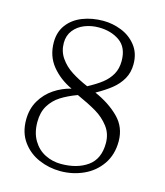

<svg xmlns="http://www.w3.org/2000/svg" viewBox="-109 -795 762 889"><g transform="rotate(15 272.0 -350.0)"><path d="M49 -177Q49 -229.5 72.5 -269.5Q96 -309.5 133.8 -334.8Q171.5 -360 215 -370.5Q155 -398.5 117.5 -445Q80 -491.5 80 -557Q80 -606.5 106.2 -641.5Q132.5 -676.5 177.5 -694.2Q222.5 -712 277 -712Q321.5 -712 364.2 -695Q407 -678 435 -642.2Q463 -606.5 463 -554Q463 -514 445.5 -483.2Q428 -452.5 398.8 -429Q369.5 -405.5 326.5 -381.5Q398 -350 443.5 -304.2Q489 -258.5 489 -191Q489 -127 457.2 -81Q425.5 -35 373.8 -11.5Q322 12 263 12Q209 12 160 -9Q111 -30 80 -72.8Q49 -115.5 49 -177ZM434 -167.5Q434 -213 408.5 -246.2Q383 -279.5 346.5 -301.2Q310 -323 251 -349.5Q205 -332.5 173 -312Q141 -291.5 121.5 -259.5Q102 -227.5 102 -181Q102 -129 123.8 -92.8Q145.5 -56.5 181 -38.8Q216.5 -21 257 -21Q335 -21 384.5 -56.5Q434 -92 434 -167.5ZM406 -554Q406 -618.5 364.8 -647.8Q323.5 -677 263.5 -677Q228 -677 196.5 -664.5Q165 -652 145.2 -626.8Q125.5 -601.5 125.5 -566Q125.5 -526 147 -494.8Q168.5 -463.5 202.5 -441.5Q236.5 -419.5 282 -400Q322.5 -421.5 349 -442.2Q375.5 -463 390.8 -490.2Q406 -517.5 406 -554Z"/></g></svg>

Font: Didactic
Style: Regular
Weight: 400
Designer: Tyler Finck
Foundry: Etcetera Type Co
Version: Version 3.007;FEAKit 1.0